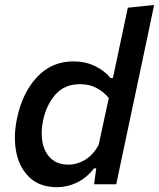

<svg xmlns="http://www.w3.org/2000/svg" viewBox="-20 -764 659 796"><path d="M217 12Q145 12 102.8 -28Q60.5 -68 47.5 -132.8Q34.5 -197.5 50.5 -273Q73 -380 133.8 -444.8Q194.5 -509.5 284.5 -509.5Q334 -509.5 374.5 -489.8Q415 -470 438 -440.5H448L459.5 -494Q472.5 -555 485 -614.5Q497.5 -674 510 -732L619 -743.5Q606.5 -683.5 593.5 -622Q580.5 -560.5 566.5 -494L508 -218Q494.5 -155.5 484 -105Q473.5 -54.5 462 0H370L379 -66H370Q337.5 -25 297.8 -6.5Q258 12 217 12ZM265 -81.5Q299.5 -81.5 332.5 -101.2Q365.5 -121 389 -163L431 -358Q409.5 -383.5 380.2 -399.2Q351 -415 312 -415Q247.5 -415 209.8 -372Q172 -329 158.5 -264Q148.5 -215.5 156.2 -174Q164 -132.5 191 -107Q218 -81.5 265 -81.5Z"/></svg>

Font: Commissioner Medium
Style: Italic
Weight: 500
Italic angle: -12°
Designer: Kostas Bartsokas
Foundry: Kostas Bartsokas
Version: Version 1.000; ttfautohint (v1.8.3)